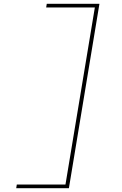

<svg xmlns="http://www.w3.org/2000/svg" viewBox="-20 -843 640 1006"><path d="M65 143 68 124H323L477 -804H222L225 -823H501L341 143Z"/></svg>

Font: Iosevka HT Thin Extended
Style: Italic
Weight: 100
Width: 7
Italic angle: -9°
Monospace: yes
Designer: Belleve Invis
Foundry: Belleve Invis
Version: Version 32.3.0; ttfautohint (v1.8.4)